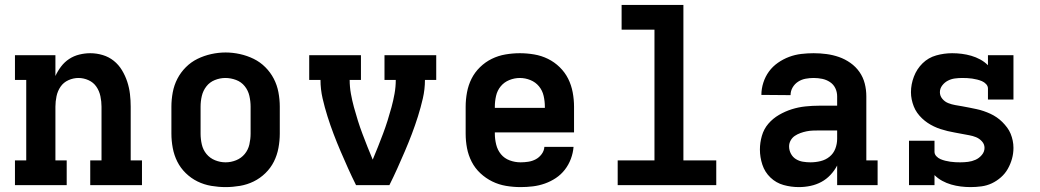

<svg xmlns="http://www.w3.org/2000/svg" viewBox="-20 -755 4240 783"><path d="M41 0V-101H87V-429H41V-530H206V-445Q215 -465 229 -483.5Q243 -502 262 -514.5Q281 -527 303.5 -532.5Q326 -538 348 -538Q374 -538 399 -530.5Q424 -523 444 -507Q464 -491 477.5 -468.5Q491 -446 499 -421.5Q507 -397 510 -371.5Q513 -346 513 -320V-101H559V0H348V-101H394V-320Q394 -341 389.5 -362.5Q385 -384 373 -401.5Q361 -419 341 -428Q321 -437 300 -437Q279 -437 259 -428Q239 -419 227 -401.5Q215 -384 210.5 -362.5Q206 -341 206 -320V-101H252V0Z M900 8Q871 8 841.5 3Q812 -2 785.5 -15Q759 -28 737.5 -49Q716 -70 703 -96Q690 -122 684.5 -151.5Q679 -181 679 -210V-320Q679 -349 684.5 -378.5Q690 -408 703.5 -434Q717 -460 738 -481Q759 -502 785.5 -515Q812 -528 841.5 -534.5Q871 -541 900 -541Q929 -541 958.5 -534.5Q988 -528 1014.5 -515Q1041 -502 1062 -481Q1083 -460 1096.5 -434Q1110 -408 1115.5 -378.5Q1121 -349 1121 -320V-210Q1121 -181 1115.5 -151.5Q1110 -122 1097 -96Q1084 -70 1062.5 -49Q1041 -28 1014.5 -15Q988 -2 958.5 3Q929 8 900 8ZM900 -93Q922 -93 943 -101.5Q964 -110 978 -127Q992 -144 997 -166Q1002 -188 1002 -210V-320Q1002 -342 997 -364Q992 -386 978 -403.5Q964 -421 942.5 -429Q921 -437 899 -437Q877 -437 856 -428.5Q835 -420 821.5 -402.5Q808 -385 803 -363.5Q798 -342 798 -320V-210Q798 -188 803 -166Q808 -144 822 -127Q836 -110 857 -101.5Q878 -93 900 -93Z M1432 0Q1415 -34 1399.5 -68.5Q1384 -103 1369 -138Q1354 -173 1340.5 -208.5Q1327 -244 1315.5 -280.5Q1304 -317 1295.5 -354Q1287 -391 1287 -429H1241V-530H1452V-429H1406Q1406 -401 1411 -373Q1416 -345 1423.5 -317.5Q1431 -290 1439.5 -263Q1448 -236 1458 -209.5Q1468 -183 1478.5 -156.5Q1489 -130 1500 -104Q1511 -130 1521.5 -156.5Q1532 -183 1542 -209.5Q1552 -236 1560.5 -263Q1569 -290 1576.5 -317.5Q1584 -345 1589 -373Q1594 -401 1594 -429H1548V-530H1759V-429H1713Q1713 -391 1704.5 -354Q1696 -317 1684.5 -280.5Q1673 -244 1659.5 -208.5Q1646 -173 1631 -138Q1616 -103 1600.5 -68.5Q1585 -34 1568 0Z M2103 8Q2073 8 2043.5 3Q2014 -2 1987.5 -15Q1961 -28 1939 -48.5Q1917 -69 1903.5 -95.5Q1890 -122 1884.5 -151Q1879 -180 1879 -210V-320Q1879 -349 1884.5 -378.5Q1890 -408 1903 -434Q1916 -460 1937.5 -481Q1959 -502 1985.5 -515Q2012 -528 2041.5 -533Q2071 -538 2100 -538Q2129 -538 2158.5 -533Q2188 -528 2214.5 -515Q2241 -502 2262.5 -481Q2284 -460 2297 -434Q2310 -408 2315.5 -378.5Q2321 -349 2321 -320V-215H1998V-210Q1998 -188 2003.5 -165.5Q2009 -143 2023 -126Q2037 -109 2058.5 -101Q2080 -93 2103 -93Q2119 -93 2135 -95.5Q2151 -98 2165 -105.5Q2179 -113 2189 -126.5Q2199 -140 2200 -156H2319Q2317 -131 2308 -107Q2299 -83 2283.5 -63Q2268 -43 2247 -29Q2226 -15 2202 -6.5Q2178 2 2153 5Q2128 8 2103 8ZM1998 -315H2202V-320Q2202 -342 2197 -364Q2192 -386 2178 -403Q2164 -420 2143 -428.5Q2122 -437 2100 -437Q2078 -437 2057 -428.5Q2036 -420 2022 -403Q2008 -386 2003 -364Q1998 -342 1998 -320Z M2499 0V-101H2649V-634H2515V-735H2767V-101H2901V0Z M3238 8Q3206 8 3175.5 -0.5Q3145 -9 3122 -31Q3099 -53 3089 -83.5Q3079 -114 3079 -145Q3079 -173 3087 -201Q3095 -229 3113.5 -250.5Q3132 -272 3157 -286.5Q3182 -301 3209 -309.5Q3236 -318 3264.5 -321Q3293 -324 3321 -324H3394V-362Q3394 -380 3386.5 -395.5Q3379 -411 3364.5 -420.5Q3350 -430 3333 -433.5Q3316 -437 3298 -437Q3282 -437 3265.5 -434Q3249 -431 3235 -422Q3221 -413 3212.5 -398.5Q3204 -384 3204 -367Q3204 -367 3204 -367Q3204 -367 3204 -367L3085 -368Q3085 -368 3085 -368Q3085 -368 3085 -368Q3085 -393 3093 -418Q3101 -443 3116 -463.5Q3131 -484 3152.5 -499Q3174 -514 3198 -523Q3222 -532 3247.5 -535Q3273 -538 3298 -538Q3325 -538 3351 -534.5Q3377 -531 3401.5 -522.5Q3426 -514 3448 -498.5Q3470 -483 3485 -461.5Q3500 -440 3506.5 -414.5Q3513 -389 3513 -362V-101H3559V0H3394V-80Q3383 -59 3366.5 -41.5Q3350 -24 3329.5 -13Q3309 -2 3285.5 3Q3262 8 3238 8ZM3285 -93Q3306 -93 3326.5 -98Q3347 -103 3363 -116Q3379 -129 3386.5 -148.5Q3394 -168 3394 -189V-223H3321Q3308 -223 3295 -222.5Q3282 -222 3269.5 -219.5Q3257 -217 3244.5 -212.5Q3232 -208 3221.5 -201Q3211 -194 3204.5 -182.5Q3198 -171 3198 -158Q3198 -142 3205.5 -128Q3213 -114 3226 -106Q3239 -98 3254.5 -95.5Q3270 -93 3285 -93Z M3938 8Q3918 8 3898 5.5Q3878 3 3859 -2.5Q3840 -8 3822.5 -17.5Q3805 -27 3791 -41V0H3687V-181H3791V-136Q3791 -126 3798.5 -118Q3806 -110 3815.5 -106Q3825 -102 3835 -99.5Q3845 -97 3855.5 -95.5Q3866 -94 3876 -93.5Q3886 -93 3896 -93Q3912 -93 3928 -95Q3944 -97 3958.5 -103.5Q3973 -110 3984 -123Q3995 -136 3995 -152Q3995 -167 3984.5 -178.5Q3974 -190 3960.5 -195.5Q3947 -201 3932.5 -203.5Q3918 -206 3903 -209Q3888 -212 3873.5 -214.5Q3859 -217 3844.5 -220.5Q3830 -224 3816 -228.5Q3802 -233 3788.5 -239.5Q3775 -246 3763 -254Q3751 -262 3740 -272.5Q3729 -283 3720.5 -295Q3712 -307 3706.5 -321Q3701 -335 3698 -349.5Q3695 -364 3695 -379Q3695 -411 3707 -442.5Q3719 -474 3742.5 -497Q3766 -520 3798 -529Q3830 -538 3863 -538Q3883 -538 3902.5 -535.5Q3922 -533 3941 -527.5Q3960 -522 3977.5 -512.5Q3995 -503 4009 -489V-530H4113V-349H4009V-394Q4009 -404 4001.5 -412Q3994 -420 3984.5 -424Q3975 -428 3965 -430.5Q3955 -433 3945 -434.5Q3935 -436 3924.5 -436.5Q3914 -437 3904 -437Q3889 -437 3874 -435Q3859 -433 3845.5 -426Q3832 -419 3822.5 -406.5Q3813 -394 3813 -379Q3813 -364 3823 -352Q3833 -340 3847 -334.5Q3861 -329 3875.5 -326.5Q3890 -324 3904.5 -321.5Q3919 -319 3933.5 -316Q3948 -313 3962.5 -310Q3977 -307 3991.5 -302Q4006 -297 4019 -291Q4032 -285 4044.5 -276.5Q4057 -268 4067.5 -257.5Q4078 -247 4087 -235Q4096 -223 4101.5 -209.5Q4107 -196 4110 -181.5Q4113 -167 4113 -152Q4113 -129 4107 -107.5Q4101 -86 4090 -66.5Q4079 -47 4062 -32Q4045 -17 4025 -7.5Q4005 2 3982.5 5Q3960 8 3938 8Z"/></svg>

Font: Iosevka Curly Slab Extended
Style: Bold
Weight: 700
Width: 7
Monospace: yes
Designer: Belleve Invis
Foundry: Belleve Invis
Version: Version 11.1.0; ttfautohint (v1.8.3)